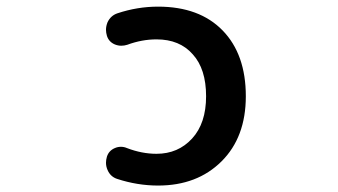

<svg xmlns="http://www.w3.org/2000/svg" viewBox="-20 -579 1040 590"><path d="M465.8 -8.8Q402.3 -8.8 339.8 -29.3Q319.3 -36.1 310.5 -56.6Q305.7 -67.4 305.7 -79.1Q305.7 -87.9 308.6 -97.7Q314.5 -116.2 333 -124Q341.8 -127.9 351.6 -127.9Q361.3 -127.9 370.1 -124Q416 -106.4 460.9 -106.4Q527.3 -106.4 570.3 -153.3Q613.3 -200.2 613.3 -283.2Q613.3 -367.2 572.3 -412.1Q532.2 -458 460.9 -458Q416 -458 371.1 -441.4Q362.3 -438.5 352.5 -438.5Q342.8 -438.5 333 -442.4Q314.5 -450.2 308.6 -468.8Q305.7 -478.5 305.7 -487.3Q305.7 -499 310.5 -510.7Q320.3 -531.2 340.8 -538.1Q402.3 -558.6 465.8 -558.6Q592.8 -558.6 664.1 -485.4Q735.4 -412.1 735.4 -283.2Q735.4 -157.2 660.6 -83Q585.9 -8.8 465.8 -8.8Z"/></svg>

Font: Rounded Mgen+ 2m medium
Style: Regular
Weight: 500
Designer: [Source Han Sans]
Ryoko NISHIZUKA  (kana & ideographs); Paul D. Hunt (Latin, Greek & Cyrillic); Wenlong ZHANG  (bopomofo
Version: Version 1.059.20150602